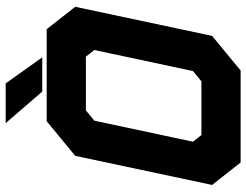

<svg xmlns="http://www.w3.org/2000/svg" viewBox="-118 -770 888 693"><g transform="rotate(-90 326.5 -424.0)"><path d="M86 0 5 -103 110 -597 235 -700H567L648 -597L543 -103L418 0ZM185 -141.5H379L416 -172L492 -528L468 -558.5H274L237 -528L161 -172ZM137.5 -71H398L479.5 -138L569.5 -562.5L517 -629.5H256.5L175 -562.5L85 -138ZM137.5 -71 85 -138 175 -562.5 256.5 -629.5H517L569.5 -562.5L479.5 -138L398 -71ZM465.5 -716H342L228 -848H371.5ZM377.5 -750 331 -813H331.5L378 -750Z"/></g></svg>

Font: Tourney Thin Black
Style: Italic
Weight: 900
Italic angle: -12°
Version: Version 1.015